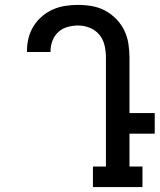

<svg xmlns="http://www.w3.org/2000/svg" viewBox="-20 -763 651 783"><path d="M359 0V-84H412V-529Q412 -553 406.5 -577.5Q401 -602 385.5 -621Q370 -640 346.5 -649.5Q323 -659 299 -659Q277 -659 255.5 -653Q234 -647 218 -632.5Q202 -618 194 -597Q186 -576 186 -554V-551H90V-556Q90 -583 96.5 -608.5Q103 -634 117 -656.5Q131 -679 151.5 -696.5Q172 -714 196 -724.5Q220 -735 246 -739Q272 -743 299 -743Q327 -743 355.5 -738Q384 -733 409 -719.5Q434 -706 454 -685.5Q474 -665 486.5 -639.5Q499 -614 503.5 -585.5Q508 -557 508 -529V-302H611V-218H508V-84H561V0Z"/></svg>

Font: Iosevka HT Medium Extended
Style: Regular
Weight: 500
Width: 7
Monospace: yes
Designer: Belleve Invis
Foundry: Belleve Invis
Version: Version 32.3.0; ttfautohint (v1.8.4)